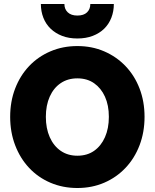

<svg xmlns="http://www.w3.org/2000/svg" viewBox="-20 -927 776 963"><path d="M368 16Q368 16 368 16Q368 16 368 16Q295 16 233 -10.5Q171 -37 126 -85Q81 -133 56 -198.5Q31 -264 31 -341Q31 -418 56 -483Q81 -548 126 -595.5Q171 -643 233 -669.5Q295 -696 368 -696Q441 -696 502.5 -669.5Q564 -643 609.5 -595.5Q655 -548 680 -483Q705 -418 705 -341Q705 -264 680 -198.5Q655 -133 609.5 -85Q564 -37 502.5 -10.5Q441 16 368 16ZM368 -146Q368 -146 368 -146Q368 -146 368 -146Q417 -146 452 -170.5Q487 -195 506.5 -239Q526 -283 526 -341Q526 -399 506.5 -442Q487 -485 452 -509.5Q417 -534 368 -534Q320 -534 284.5 -510Q249 -486 229.5 -442.5Q210 -399 210 -341Q210 -283 229.5 -239Q249 -195 284.5 -170.5Q320 -146 368 -146ZM368 -734Q368 -734 368 -734Q368 -734 368 -734Q325 -734 291.5 -747Q258 -760 234 -783Q210 -806 197.5 -838Q185 -870 185 -907Q214 -907 244 -907Q274 -907 303 -907Q303 -881 320 -865Q337 -849 368 -849Q400 -849 416.5 -865Q433 -881 433 -907Q462 -907 492 -907Q522 -907 551 -907Q551 -870 538.5 -838Q526 -806 502.5 -783Q479 -760 445 -747Q411 -734 368 -734Z"/></svg>

Font: Tilt Warp
Style: Regular
Weight: 400
Designer: Andy Clymer
Foundry: Andy Clymer
Version: Version 1.000